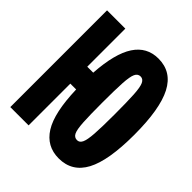

<svg xmlns="http://www.w3.org/2000/svg" viewBox="-201 -858 1002 1002"><g transform="rotate(45 300.0 -357.5)"><path d="M25 0V-714H160V-433H204Q214 -583 261 -654.5Q308 -726 393 -726Q491 -726 538 -635.5Q585 -545 585 -355Q585 -165 538 -77Q491 11 393 11Q303 11 255.5 -65Q208 -141 203 -308H160V0ZM393 -124Q411 -124 420.5 -143.5Q430 -163 433.5 -213.5Q437 -264 437 -357Q437 -451 434 -502Q431 -553 421.5 -573.5Q412 -594 393 -594Q373 -594 363.5 -573.5Q354 -553 351 -501.5Q348 -450 348 -356Q348 -263 351 -212.5Q354 -162 363.5 -143Q373 -124 393 -124Z"/></g></svg>

Font: Noto Sans Mono Black
Style: Regular
Weight: 900
Designer: Monotype Design Team
Foundry: Monotype Imaging Inc.
Version: Version 2.014